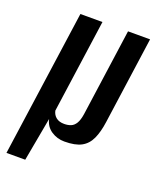

<svg xmlns="http://www.w3.org/2000/svg" viewBox="-126 -568 626 769"><g transform="rotate(20 187.5 -183.0)"><path d="M-5 129 83 -495H177L121 -97Q125 -79 138 -69Q151 -59 172 -59Q188 -59 200.5 -64Q213 -69 221.5 -83Q230 -97 234 -124L286 -495H380L328 -124Q322 -80 308.5 -50.5Q295 -21 269 -7Q243 7 197 7Q166 7 141 -9.5Q116 -26 109 -57L75 129Z"/></g></svg>

Font: Alumni Sans Thin SemiBold
Style: Italic
Weight: 600
Italic angle: -8°
Version: Version 1.016